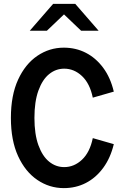

<svg xmlns="http://www.w3.org/2000/svg" viewBox="-20 -956 640 987"><path d="M308 11Q234 11 172 -31Q110 -73 73 -153.5Q36 -234 36 -350Q36 -466 73 -546.5Q110 -627 172 -669Q234 -711 308 -711Q370 -711 421.5 -684.5Q473 -658 510.5 -607.5Q548 -557 565 -485L457 -454Q442 -527 401.5 -565Q361 -603 310 -603Q267 -603 232.5 -575Q198 -547 177.5 -490.5Q157 -434 157 -350Q157 -266 177.5 -209.5Q198 -153 232.5 -125Q267 -97 310 -97Q361 -97 401.5 -135Q442 -173 457 -246L565 -215Q548 -144 510.5 -93Q473 -42 421.5 -15.5Q370 11 308 11ZM133 -798 253 -936H367L487 -798H397L309 -882L221 -798Z"/></svg>

Font: Red Hat Mono SemiBold
Style: Regular
Weight: 600
Monospace: yes
Designer: Pentagram, MCKL
Foundry: Pentagram, MCKL
Version: Version 1.023